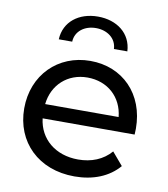

<svg xmlns="http://www.w3.org/2000/svg" viewBox="-83 -813 778 888"><g transform="rotate(10 305.5 -368.5)"><path d="M135 -301C145 -393 214 -456 307 -456C402 -456 471 -393 480 -301ZM326 5C413 5 486 -24 534 -80L483 -140C445 -96 391 -75 329 -75C222 -75 146 -139 135 -234H567C567 -243 568 -255 568 -262C568 -424 459 -534 307 -534C155 -534 43 -422 43 -265C43 -107 157 5 326 5ZM208 -607C210 -657 253 -688 306 -688C359 -688 402 -657 404 -607H467C463 -691 395 -742 306 -742C217 -742 149 -691 145 -607Z"/></g></svg>

Font: Montserrat-Alt1 Med
Style: Regular
Weight: 500
Designer: Differentunic
Foundry: Differentunic
Version: Version 7.222